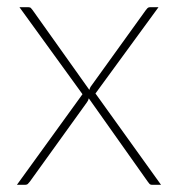

<svg xmlns="http://www.w3.org/2000/svg" viewBox="-20 -513 494 533"><path d="M427 0H402Q397 0 394.5 -3.2Q392 -6.5 390 -9L226.5 -240Q225 -233.5 221 -228.5L63 -9Q60.5 -6 57.8 -3Q55 0 50.5 0H27L209 -251.5L34 -493H59Q64 -493 66.2 -490.2Q68.5 -487.5 70.5 -485L228 -263.5Q229 -266.5 230.2 -269.5Q231.5 -272.5 234 -275.5L384.5 -484.5Q386.5 -487.5 389.2 -490.2Q392 -493 396 -493H420L245 -253.5Z"/></svg>

Font: Lato ExtraLight
Style: Regular
Weight: 275
Designer: Lukasz Dziedzic with Adam Twardoch and Botio Nikoltchev
Foundry: tyPoland Lukasz Dziedzic
Version: Version 2.015; 2015-08-06; http://www.latofonts.com/